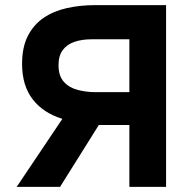

<svg xmlns="http://www.w3.org/2000/svg" viewBox="-20 -728 742 748"><path d="M45 0 223 -265Q148 -288 107 -341.5Q66 -395 66 -479Q66 -544 88.5 -588Q111 -632 150 -658.5Q189 -685 240.5 -696.5Q292 -708 350 -708H627V0H484V-241H365L214 0ZM351 -369H484V-575H339Q299 -575 270 -565Q241 -555 224.5 -533Q208 -511 208 -474Q208 -432 229 -409Q250 -386 283.5 -377.5Q317 -369 351 -369Z"/></svg>

Font: Onest
Style: Bold
Weight: 700
Designer: Dmitri Voloshin, Andrey Kudryavtsev
Foundry: Dmitri Voloshin, Andrey Kudryavtsev
Version: Version 1.000;gftools[0.9.33]